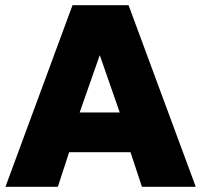

<svg xmlns="http://www.w3.org/2000/svg" viewBox="-20 -720 776 740"><path d="M1 0 259.5 -700H475.5L734.5 0H527L483 -133.5H246.5L203 0ZM287 -286.5H441.5L364.5 -507.5Z"/></svg>

Font: Geologica Cursive ExtraBold
Style: Regular
Weight: 800
Designer: Sindre Bremnes, Frode Helland
Foundry: Monokrom Skriftforlag AS
Version: Version 1.010;gftools[0.9.28]